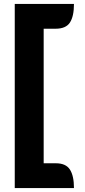

<svg xmlns="http://www.w3.org/2000/svg" viewBox="-20 -817 431 976"><path d="M55 -797H356Q356 -734 335.5 -702.5Q315 -671 263 -671H202V13H264Q315 13 335.5 45Q356 77 356 139H55Z"/></svg>

Font: K2D ExtraBold
Style: Regular
Weight: 800
Designer: Katatrad Aksorn Co.,Ltd.
Foundry: Cadson Demak Co.,Ltd.
Version: Version 1.000; ttfautohint (v1.6)